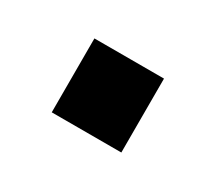

<svg xmlns="http://www.w3.org/2000/svg" viewBox="-42 -449 307 270"><g transform="rotate(30 111.0 -314.0)"><path d="M53 -374H166V-254H53Z"/></g></svg>

Font: Zilla Slab Medium
Style: Regular
Weight: 500
Designer: Typotheque.com
Foundry: Typotheque type foundry
Version: Version 1.1; 2017